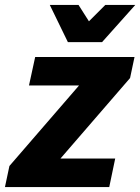

<svg xmlns="http://www.w3.org/2000/svg" viewBox="-50 -755 566 775"><path d="M-30 0 -12 -85 269 -410H67L92 -525H493L475 -440L194 -115H415L391 0ZM151 -735H267L309 -669L375 -735H496L362 -585H224Z"/></svg>

Font: Radio Canada
Style: Bold Italic
Weight: 700
Italic angle: -12°
Designer: Charles Daoud, Etienne Aubert Bonn, Alexandre Saumier Demers, Jacques Le Bailly
Foundry: Radio-Canada
Version: Version 2.104; ttfautohint (v1.8.4.7-5d5b);gftools[0.9.28.de